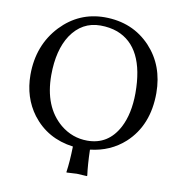

<svg xmlns="http://www.w3.org/2000/svg" viewBox="-87 -739 915 962"><g transform="rotate(10 370.5 -258.5)"><path d="M355 -613.8Q261.2 -613.8 205.6 -531.2Q155.3 -454.6 154.8 -327.1Q154.8 -165.5 252 -84Q312.5 -34.2 389.2 -34.2Q495.6 -34.2 548.3 -133.8Q585.4 -204.6 585.9 -310.1Q585.9 -544.9 441.4 -599.6Q402.3 -613.8 355 -613.8ZM323.7 7.3Q191.9 -9.8 115.2 -110.4Q52.2 -194.8 51.8 -310.1Q51.8 -460.9 147 -562Q238.3 -657.7 368.2 -658.2Q511.2 -658.2 602.5 -561Q688.5 -468.8 689 -329.1Q689 -164.6 585.4 -69.3Q513.2 -3.9 410.6 7.8Q412.6 84.5 419.9 138.2L418 141.1Q416 141.1 367.2 138.2L314.9 141.1L314 138.2Q321.8 86.4 323.7 7.3Z"/></g></svg>

Font: Linux Biolinum Capitals O
Style: Small Caps
Weight: 400
Designer: Philipp H. Poll
Foundry: Philipp H. Poll
Version: Version 1.0.4